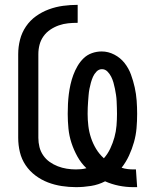

<svg xmlns="http://www.w3.org/2000/svg" viewBox="-20 -763 640 791"><path d="M529 8Q499 8 469.5 2Q440 -4 413 -16Q386 -2 355 3Q324 8 293 8Q264 8 234.5 3.5Q205 -1 177.5 -11.5Q150 -22 126 -40Q102 -58 85.5 -82.5Q69 -107 62 -136Q55 -165 55 -195V-540Q55 -570 62.5 -599.5Q70 -629 87 -654Q104 -679 128.5 -696.5Q153 -714 181.5 -724.5Q210 -735 240 -739Q270 -743 300 -743V-669Q280 -669 260.5 -667Q241 -665 222.5 -658.5Q204 -652 187.5 -641Q171 -630 159.5 -614Q148 -598 143 -579Q138 -560 138 -540V-195Q138 -176 142.5 -157.5Q147 -139 158 -123Q169 -107 184.5 -96Q200 -85 218 -78Q236 -71 255 -68Q274 -65 293 -65Q303 -65 314 -66Q325 -67 336 -70Q314 -91 299 -118Q284 -145 274.5 -174Q265 -203 262 -233.5Q259 -264 259 -294Q259 -314 260 -334.5Q261 -355 263.5 -375Q266 -395 270.5 -415Q275 -435 282 -454Q289 -473 299.5 -491Q310 -509 324.5 -523Q339 -537 358.5 -544Q378 -551 399 -551Q426 -551 451 -538Q476 -525 493 -503.5Q510 -482 519.5 -456Q529 -430 535 -403Q541 -376 543 -348.5Q545 -321 545 -294Q545 -264 542.5 -235Q540 -206 532 -177.5Q524 -149 511.5 -122Q499 -95 481 -72Q493 -68 505.5 -66.5Q518 -65 530 -65Q533 -65 535.5 -65Q538 -65 540 -65L545 8Q541 8 537 8Q533 8 529 8ZM408 -111Q424 -129 434.5 -151.5Q445 -174 451.5 -197.5Q458 -221 460 -245.5Q462 -270 462 -294Q462 -307 461.5 -320Q461 -333 460.5 -346Q460 -359 458 -372Q456 -385 453.5 -397.5Q451 -410 447.5 -422.5Q444 -435 438 -447Q432 -459 422.5 -468.5Q413 -478 400 -478Q387 -478 377.5 -468Q368 -458 363 -446.5Q358 -435 354.5 -422.5Q351 -410 348.5 -397Q346 -384 345 -371Q344 -358 343 -345.5Q342 -333 341.5 -320Q341 -307 341 -294Q341 -269 344 -244Q347 -219 355 -195Q363 -171 376 -149.5Q389 -128 408 -111Z"/></svg>

Font: Bmono
Style: Regular
Weight: 400
Monospace: yes
Designer: Belleve Invis
Foundry: Belleve Invis
Version: Version 11.2.2; ttfautohint (v1.8.2)